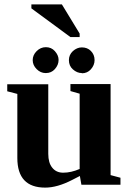

<svg xmlns="http://www.w3.org/2000/svg" viewBox="-20 -842 596 875"><path d="M344 -40 309 -22Q241 13 186 13Q59 13 59 -122V-414L13 -426V-458H200V-141Q200 -100 218 -78Q236 -55 268 -55Q304 -55 343 -72V-415L301 -427V-459H484V-44L529 -32V0H351ZM353 -508V-509Q331 -509 312 -526Q294 -542 294 -568Q294 -592 312 -609Q331 -626 353 -626Q378 -626 394 -610Q411 -593 411 -568Q411 -545 394 -526Q378 -508 353 -508ZM189 -509H188Q165 -509 147 -527Q129 -545 129 -568Q129 -591 147 -609Q165 -627 189 -627Q214 -627 230 -609Q247 -590 247 -569Q247 -546 230 -527Q214 -509 189 -509ZM301 -673 123 -804V-822H262L343 -689V-673Z"/></svg>

Font: Libra Serif Modern
Style: Bold
Weight: 700
Designer: Stefan Peev, Context Ltd
Foundry: Ascender Corporation
Version: Version 1.000